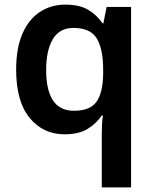

<svg xmlns="http://www.w3.org/2000/svg" viewBox="-20 -572 666 832"><path d="M421 240V11Q421 -8 422 -30.5Q423 -53 426 -71H420Q399 -38 360.5 -14Q322 10 260 10Q167 10 108.5 -61Q50 -132 50 -270Q50 -363 77 -425.5Q104 -488 152.5 -520Q201 -552 263 -552Q325 -552 363 -529Q401 -506 424 -471H428L442 -542H548V240ZM301 -92Q370 -92 398 -131Q426 -170 427 -251V-271Q427 -359 399.5 -405Q372 -451 298 -451Q238 -451 209 -402.5Q180 -354 180 -268Q180 -182 209.5 -137Q239 -92 301 -92Z"/></svg>

Font: Noto Sans Symbols SemiBold
Style: Regular
Weight: 600
Version: Version 2.002